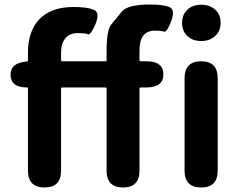

<svg xmlns="http://www.w3.org/2000/svg" viewBox="-20 -832 1064 852"><path d="M178 0Q104 0 104 -75V-439Q104 -444 99 -444Q29 -444 27 -498Q25 -553 98 -559Q104 -559 104 -566V-598Q104 -690 151 -743Q204 -801 306 -801Q366 -801 395.5 -789Q425 -777 404 -726Q382 -675 371 -680Q360 -685 323 -685Q290 -685 270.5 -662.5Q251 -640 251 -598V-565Q251 -560 256 -560H448Q453 -560 453 -565V-605Q453 -699 474 -724Q498 -752 521 -781Q547 -812 647 -812Q701 -812 730 -801.5Q759 -791 740 -739Q720 -687 708.5 -691.5Q697 -696 667 -696Q599 -696 599 -608V-565Q599 -560 604 -560H630Q705 -560 705 -502Q705 -444 630 -444H604Q599 -444 599 -439V-75Q599 0 526 0Q453 0 453 -75V-439Q453 -444 448 -444H256Q251 -444 251 -439V-75Q251 0 178 0ZM873 0Q799 0 799 -75V-485Q799 -560 873 -560Q946 -560 946 -485V-75Q946 0 873 0ZM873 -650Q835 -650 811.5 -672Q788 -694 788 -730.5Q788 -767 811.5 -789Q835 -811 873 -811Q911 -811 935 -789Q959 -767 959 -731Q959 -695 935 -672.5Q911 -650 873 -650Z"/></svg>

Font: Resource Han Rounded KR
Style: Bold
Weight: 700
Designer: Cyano Hao (round all glyphs); Ryoko NISHIZUKA 西塚涼子 (kana, bopomofo & ideographs); Paul D. Hunt (Latin, Greek & Cyrillic)
Foundry: Cyano Hao
Version: 0.990